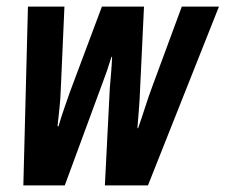

<svg xmlns="http://www.w3.org/2000/svg" viewBox="-20 -564 686 584"><path d="M177 0 292 -312Q306 -348 319 -391H321Q320 -367 318 -343Q316 -319 314 -296L299 0H430L646 -544H533L444 -303Q432 -271 421.5 -238Q411 -205 400 -174H398Q400 -201 402.5 -231.5Q405 -262 406 -291L418 -544H290L193 -285Q184 -260 174.5 -232Q165 -204 158 -180H155Q158 -207 161 -236Q164 -265 165 -295L176 -544H65L51 0Z"/></svg>

Font: Noto Sans Display Condensed
Style: Bold Italic
Weight: 700
Width: 3
Designer: Monotype Design team
Foundry: Monotype Imaging Inc.
Version: 1.000